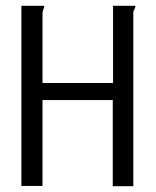

<svg xmlns="http://www.w3.org/2000/svg" viewBox="-20 -643 540 664"><path d="M54 -623H132Q133 -622 133 -620Q133 -617 130.5 -612Q128 -607 127 -599V-356H371V-623H447Q448 -622 448 -620Q448 -616 445 -611.5Q442 -607 441 -601V1H370V-297H127V0H54Z"/></svg>

Font: Inconsolata
Style: Regular
Weight: 400
Designer: Raph Levien, Kirill Tkachev
Foundry: Cyreal
Version: Version 1.013